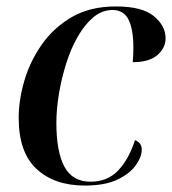

<svg xmlns="http://www.w3.org/2000/svg" viewBox="-20 -566 534 596"><path d="M243 10Q149 10 93.5 -41.5Q38 -93 38 -200Q38 -254 55 -313.5Q72 -373 108.5 -426Q145 -479 202 -512.5Q259 -546 340 -546Q421 -546 457.5 -516Q494 -486 494 -447Q494 -417 468.5 -395Q443 -373 392 -373Q393 -383 393.5 -394.5Q394 -406 394 -418Q394 -475 379 -505Q364 -535 329 -535Q297 -535 270 -512.5Q243 -490 221.5 -452.5Q200 -415 185.5 -369Q171 -323 163 -275Q155 -227 155 -185Q155 -95 180 -48.5Q205 -2 261 -2Q314 -2 347 -37Q380 -72 399 -131Q420 -123 420 -102Q420 -79 401.5 -53Q383 -27 344.5 -8.5Q306 10 243 10Z"/></svg>

Font: Noto Serif Display Medium
Style: Italic
Weight: 500
Italic angle: -12°
Designer: Monotype Design Team
Foundry: Monotype Imaging Inc.
Version: Version 2.009